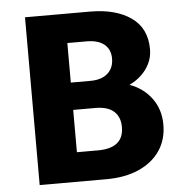

<svg xmlns="http://www.w3.org/2000/svg" viewBox="-51 -749 760 798"><g transform="rotate(-5 329.0 -350.0)"><path d="M82.5 0V-700H353.5Q460.5 -700 524.5 -655.2Q588.5 -610.5 588.5 -522.5Q588.5 -490.5 575.5 -463.5Q562.5 -436.5 540.2 -415.8Q518 -395 490.5 -382.5Q547 -362.5 581.8 -316Q616.5 -269.5 616.5 -205.5Q616.5 -143 585.2 -97Q554 -51 496.5 -25.5Q439 0 360 0ZM248.5 -122.5H336Q390 -122.5 417 -144.5Q444 -166.5 444 -210.5Q444 -252.5 418.2 -275.8Q392.5 -299 341.5 -299H248.5ZM248.5 -413H331Q361 -413 382.8 -423Q404.5 -433 416.2 -452Q428 -471 428 -497.5Q428 -536 402.2 -557Q376.5 -578 328.5 -578H248.5Z"/></g></svg>

Font: Geologica Thin Roman
Style: Bold
Weight: 700
Version: Version 1.010;gftools[0.9.28]